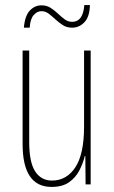

<svg xmlns="http://www.w3.org/2000/svg" viewBox="-20 -726 448 756"><path d="M337 -527V0H317L316 -112H314Q307 -83 292.5 -55Q278 -27 252 -8.5Q226 10 183 10Q69 10 69 -159V-527H95V-167Q95 -87 118.5 -51Q142 -15 185 -15Q242 -15 276.5 -67Q311 -119 311 -228V-527ZM74 -617Q78 -664 97.5 -684.5Q117 -705 143 -705Q164 -705 179.5 -695Q195 -685 208 -672.5Q221 -660 234.5 -650Q248 -640 264 -640Q307 -640 312 -706H334Q333 -660 312.5 -638.5Q292 -617 264 -617Q243 -617 227.5 -627Q212 -637 198.5 -649.5Q185 -662 172 -672Q159 -682 143 -682Q126 -682 112.5 -666.5Q99 -651 97 -617Z"/></svg>

Font: Noto Sans ExtraCondensed Thin
Style: Regular
Weight: 100
Width: 2
Designer: Monotype Design Team
Foundry: Monotype Imaging Inc.
Version: Version 2.013; ttfautohint (v1.8.4.7-5d5b)